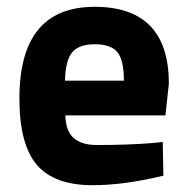

<svg xmlns="http://www.w3.org/2000/svg" viewBox="-20 -532 550 564"><path d="M264 -106Q357 -106 430 -112L458 -115L460 -16Q345 12 252 12Q139 12 88 -48Q37 -108 37 -243Q37 -512 258 -512Q476 -512 476 -286L466 -193H172Q173 -147 196.5 -126.5Q220 -106 264 -106ZM344 -295Q344 -355 325 -378.5Q306 -402 258.5 -402Q211 -402 191.5 -377.5Q172 -353 171 -295Z"/></svg>

Font: Titillium Web
Style: Bold
Weight: 700
Version: Version 1.001;PS 57.000;hotconv 1.0.70;makeotf.lib2.5.55311